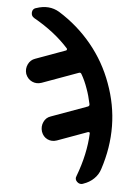

<svg xmlns="http://www.w3.org/2000/svg" viewBox="-54 -793 608 852"><g transform="rotate(5 250.0 -367.0)"><path d="M221.7 -567.4Q224.6 -568.4 225.1 -571.8Q225.6 -575.2 223.6 -577.1Q162.1 -645.5 68.4 -698.2Q54.7 -706.1 55.7 -722.2Q56.6 -738.3 72.3 -743.2H73.2Q129.9 -762.7 175.8 -735.4Q260.7 -682.6 322.8 -606.9Q384.8 -531.2 418 -439.5Q487.3 -252.9 422.9 -56.6Q415 -31.2 395.5 -12.7Q376 5.9 349.6 14.6L347.7 15.6Q333 20.5 321.3 9.3Q309.6 -2 316.4 -16.6Q354.5 -117.2 358.4 -210Q358.4 -216.8 349.6 -214.8L215.8 -166Q193.4 -158.2 173.8 -167.5Q154.3 -176.8 146.5 -199.2Q139.6 -221.7 148.9 -242.2Q158.2 -262.7 178.7 -269.5L339.8 -328.1Q347.7 -331.1 345.7 -339.8Q337.9 -377 327.1 -406.2Q314.5 -442.4 298.8 -468.8Q294.9 -476.6 287.1 -473.6L126 -415Q103.5 -407.2 83.5 -416.5Q63.5 -425.8 54.7 -448.2Q47.9 -470.7 57.6 -491.2Q67.4 -511.7 87.9 -518.6Z"/></g></svg>

Font: Rounded Mgen+ 1m medium
Style: Regular
Weight: 500
Designer: [Source Han Sans]
Ryoko NISHIZUKA  (kana & ideographs); Paul D. Hunt (Latin, Greek & Cyrillic); Wenlong ZHANG  (bopomofo
Version: Version 1.059.20150602